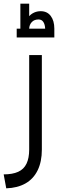

<svg xmlns="http://www.w3.org/2000/svg" viewBox="-20 -766 316 1046"><path d="M0 184Q48 184 79 170Q110 156 124.5 125.5Q139 95 139 49V-466H208V49Q208 115 185 162Q162 209 118.5 233.5Q75 258 14 260ZM71 -562V-610H91V-746H139V-678Q151 -691 167 -698Q183 -705 202 -705Q237 -705 256.5 -679Q276 -653 276 -610V-562ZM139 -610H226Q225 -633 216 -646.5Q207 -660 190 -660Q167 -660 153.5 -646Q140 -632 139 -610Z"/></svg>

Font: Alexandria Light
Style: Regular
Weight: 300
Designer: Mohamed Gaber
Foundry: Kief Type Foundry
Version: Version 5.100